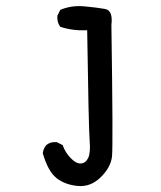

<svg xmlns="http://www.w3.org/2000/svg" viewBox="-20 -489 540 642"><path d="M240.2 132.8Q197.3 128.9 168.9 106.4Q140.6 84 123 23.4Q125 7.8 134.8 -3.9Q148.4 -15.6 169.9 -13.7L189.5 -3.9Q197.3 19.5 215.8 39.1Q234.4 58.6 250.5 57.6Q266.6 56.6 274.9 39.1Q283.2 21.5 279.8 -18.6Q276.4 -58.6 271.5 -387.7Q222.7 -385.7 181.6 -399.4Q169.9 -415 171.9 -436.5L181.6 -456.1Q218.8 -471.7 261.7 -467.8Q304.7 -463.9 331.5 -459Q358.4 -454.1 352.5 -405.3Q358.4 -2 354.5 34.2Q350.6 70.3 316.9 103.5Q283.2 136.7 240.2 132.8Z"/></svg>

Font: JasonHandwriting4
Style: Regular
Weight: 400
Version: Version 1.01.21